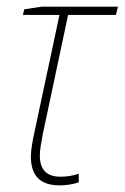

<svg xmlns="http://www.w3.org/2000/svg" viewBox="-20 -547 375 578"><path d="M217 2V-24Q191 -15 162 -15Q100 -15 100 -78Q100 -92 102.5 -107.5Q105 -123 109 -144L185 -502H329L335 -527H106L53 -519L49 -502H159L83 -146Q73 -100 73 -75Q73 11 159 11Q190 11 217 2Z"/></svg>

Font: Noto Sans Display SemiCondensed Thin
Style: Italic
Weight: 250
Width: 4
Designer: Monotype Design team
Foundry: Monotype Imaging Inc.
Version: 1.000